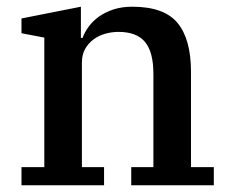

<svg xmlns="http://www.w3.org/2000/svg" viewBox="-20 -552 688 572"><path d="M44 -54H112V-440L44 -453V-497L221 -532V-439H226Q232 -456 244.5 -473Q257 -490 275.5 -503Q294 -516 318.5 -524Q343 -532 374 -532Q469 -532 509 -483.5Q549 -435 549 -338V-54H617V0H371V-54H437V-332Q437 -397 412 -427Q387 -457 333 -457Q313 -457 293.5 -451.5Q274 -446 258.5 -434.5Q243 -423 233.5 -406Q224 -389 224 -365V-54H290V0H44Z"/></svg>

Font: IBM Plex Serif Medium
Style: Regular
Weight: 500
Designer: Mike Abbink, Paul van der Laan, Pieter van Rosmalen
Foundry: Bold Monday
Version: Version 2.5